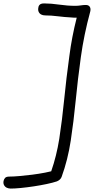

<svg xmlns="http://www.w3.org/2000/svg" viewBox="-83 -837 556 1121"><path d="M-20 264Q-33 264 -43.5 259Q-54 254 -59.5 243.5Q-65 233 -62 219Q-60 209 -53 201.5Q-46 194 -28 194Q-6 194 29.5 191Q65 188 104.5 183Q144 178 180 171Q200 167 216 163Q247 74 263 -26Q280 -137 292 -258.5Q304 -380 322 -510Q336 -620 365 -734Q349 -733 334 -735Q294 -737 254.5 -742Q215 -747 181 -747Q167 -747 157 -752.5Q147 -758 142.5 -768.5Q138 -779 141 -793Q142 -803 149.5 -810Q157 -817 175 -817Q215 -817 263 -810Q311 -803 357 -803Q373 -803 388.5 -805.5Q404 -808 418 -808Q434 -808 441 -797.5Q448 -787 444 -770Q407 -634 389 -503.5Q371 -373 359 -250Q347 -127 330 -15.5Q313 96 277 195Q274 204 266.5 211Q259 218 249 222Q225 230 189.5 237.5Q154 245 114.5 251Q75 257 39 260.5Q3 264 -20 264Z"/></svg>

Font: Shantell Sans Light Light
Style: Italic
Weight: 300
Italic angle: -11°
Version: Version 1.008;[ac192a2d6]